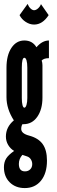

<svg xmlns="http://www.w3.org/2000/svg" viewBox="-25 -761 290 977"><path d="M101 196Q153 196 183.5 158.5Q214 121 214 56Q214 2.5 192 -28Q170 -58.5 123 -71Q83 -81.5 83 -105Q83 -118.5 89 -129H94Q138.5 -129 164.8 -166.8Q191 -204.5 191 -264V-429Q191 -442 187 -453Q198 -465 224 -465V-555Q190 -555 160.5 -520.5Q140 -555 99 -555Q58 -555 33 -517.2Q8 -479.5 8 -416V-267Q8 -206.5 45.5 -148.5Q5 -114.5 5 -66Q5 -43 16.5 -23.5Q28 -4 47 7Q17.5 27.5 6.2 46Q-5 64.5 -5 90Q-5 137.5 24.5 166.8Q54 196 101 196ZM99 -213Q93 -213 89.5 -226.2Q86 -239.5 86 -262V-417Q86 -467 99 -467Q106 -467 110 -453.5Q114 -440 114 -417V-262Q114 -241.5 109.8 -227.2Q105.5 -213 99 -213ZM102 111Q71 111 71 73Q71 47 89 27L113 35Q125 39 132 50Q139 61 139 74Q139 91 128.5 101Q118 111 102 111ZM148.5 -636Q191.5 -636 222.5 -684L183.5 -740Q179 -727.5 168.5 -718.2Q158 -709 148.5 -709Q139.5 -709 130.2 -718Q121 -727 115.5 -741L74.5 -684Q85 -663 105.8 -649.5Q126.5 -636 148.5 -636Z"/></svg>

Font: League Gothic Condensed
Style: Regular
Weight: 400
Width: 3
Designer: The League of Moveable Type
Version: Version 1.600; ttfautohint (v1.8.3)